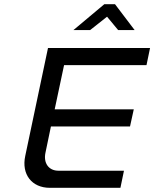

<svg xmlns="http://www.w3.org/2000/svg" viewBox="-20 -900 739 920"><path d="M210 -670 101 -153C82 -65 132 0 219 0H557L574 -82H260C213 -82 187 -119 198 -169L224 -294H603L621 -376H242L287 -588H682L699 -670ZM332 -756H412L493 -820L546 -756H625L531 -880H480Z"/></svg>

Font: LT Wave Text Italic
Style: Regular
Weight: 400
Designer: Daniel Lyons
Version: Version 2.5 (Glyphs App)